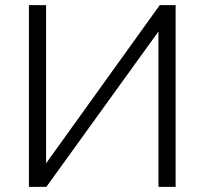

<svg xmlns="http://www.w3.org/2000/svg" viewBox="-20 -730 799 750"><path d="M93 0V-710H160V-92L604 -710H666V0H599V-607L161 0Z"/></svg>

Font: Rising Sun Light
Style: Regular
Weight: 300
Designer: Matt McInerney, Pablo Impallari, Rodrigo Fuenzalida (Raleway font), Stephen Hutchings (Greek), Cristiano Sobral (main ch
Foundry: The Rising Sun Project Authors
Version: Version 4.327; ttfautohint (v1.8.4.7-5d5b-dirty)